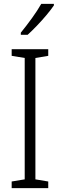

<svg xmlns="http://www.w3.org/2000/svg" viewBox="-20 -1018 309 987"><path d="M228 -51H40V-85L107 -96V-720L40 -731V-765H228V-731L162 -720V-96L228 -85ZM257 -990Q242 -968 218.5 -940Q195 -912 169 -885Q143 -858 122 -839H87V-850Q117 -887 144.5 -925Q172 -963 192 -998H257Z"/></svg>

Font: Noto Sans Tamil UI Condensed Light
Style: Regular
Weight: 300
Width: 3
Designer: Jelle Bosma - Monotype Design Team
Foundry: Monotype Imaging Inc.
Version: Version 2.004; ttfautohint (v1.8.4.7-5d5b)